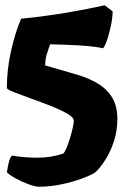

<svg xmlns="http://www.w3.org/2000/svg" viewBox="-20 -603 485 728"><path d="M128 105Q114 105 88 95.5Q62 86 38.5 73Q15 60 6 50Q11 18 16 3.5Q21 -11 26 -13Q49 -9 75 -7Q101 -5 120 -5Q175 -5 220 -21Q225 -25 232 -41.5Q239 -58 245.5 -79.5Q252 -101 256 -119.5Q260 -138 260 -145Q260 -158 233.5 -173Q207 -188 168.5 -203Q130 -218 93 -231Q57 -244 32 -254Q7 -264 6 -269Q6 -340 22 -410.5Q38 -481 60 -532Q158 -542 239 -556Q320 -570 377 -583L407 -560Q407 -537 401 -508Q395 -479 387 -454.5Q379 -430 371 -420Q334 -428 278 -431Q222 -434 170 -435Q164 -417 160 -405.5Q156 -394 154 -383.5Q152 -373 151 -355L272 -320Q316 -307 350.5 -286.5Q385 -266 405 -233.5Q425 -201 425 -152Q425 -107 412 -67.5Q399 -28 380 2Q361 32 342 50Q324 62 289.5 74.5Q255 87 212.5 96Q170 105 128 105Z"/></svg>

Font: Texturina Black
Style: Regular
Weight: 900
Designer: Guillermo Torres Carreño
Foundry: Omnibus-Type
Version: Version 1.002; ttfautohint (v1.8.3)